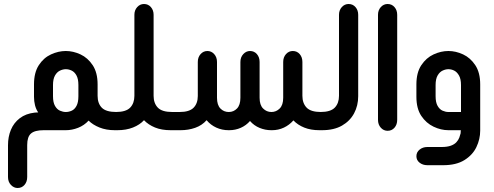

<svg xmlns="http://www.w3.org/2000/svg" viewBox="-20 -651 2472 960"><path d="M566 0H554Q511 0 477.5 -13.5Q444 -27 423 -48Q401 -24 370.5 -12Q340 0 309 0H198Q154 0 135 16.5Q116 33 116 74V234Q116 258 102.5 273.5Q89 289 68 289Q49 289 34.5 273.5Q20 258 20 234V75Q20 33 34.5 -2Q49 -37 79 -60Q109 -83 154 -88L171 -89Q160 -105 155 -125Q150 -145 150 -167V-229Q150 -288 174 -325Q198 -362 235 -379Q272 -396 309 -396Q346 -396 382.5 -379Q419 -362 443.5 -325Q468 -288 468 -229V-172Q468 -134 489 -112.5Q510 -91 562 -91H566ZM309 -91Q324 -91 338.5 -97.5Q353 -104 362.5 -121.5Q372 -139 372 -170V-226Q372 -256 362.5 -273.5Q353 -291 338.5 -298Q324 -305 309 -305Q295 -305 280 -298Q265 -291 255 -273.5Q245 -256 245 -226V-170Q245 -139 255 -121.5Q265 -104 280 -97.5Q295 -91 309 -91Z M846 -91V0H833Q788 0 755 -13.5Q722 -27 700 -50Q679 -27 645 -13.5Q611 0 567 0H554V-91H559Q610 -91 631 -113Q652 -135 652 -172V-577Q652 -600 666 -615.5Q680 -631 700 -631Q721 -631 734.5 -615.5Q748 -600 748 -577V-172Q748 -135 769 -113Q790 -91 841 -91Z M834 0V-91H878Q927 -91 948 -112.5Q969 -134 969 -171V-341Q969 -365 983 -380.5Q997 -396 1017 -396Q1037 -396 1051 -380.5Q1065 -365 1065 -341V-162Q1065 -126 1082 -108.5Q1099 -91 1124 -91Q1148 -91 1165 -108.5Q1182 -126 1182 -162V-341Q1182 -365 1196.5 -380.5Q1211 -396 1230 -396Q1251 -396 1264.5 -380.5Q1278 -365 1278 -341V-162Q1278 -126 1295.5 -108.5Q1313 -91 1337 -91Q1361 -91 1378.5 -108.5Q1396 -126 1396 -162V-341Q1396 -365 1410 -380.5Q1424 -396 1444 -396Q1465 -396 1478.5 -380.5Q1492 -365 1492 -341V-172Q1492 -135 1513 -113Q1534 -91 1585 -91H1590V0H1577Q1534 0 1501.5 -13Q1469 -26 1447 -49Q1427 -26 1399.5 -13Q1372 0 1340 0H1336Q1306 0 1278 -11.5Q1250 -23 1230 -46Q1211 -24 1184 -12Q1157 0 1126 0H1123Q1090 0 1061.5 -13Q1033 -26 1013 -50Q990 -24 956 -12Q922 0 883 0Z M1577 0V-91H1582Q1633 -91 1654 -113Q1675 -135 1675 -172V-577Q1675 -600 1689 -615.5Q1703 -631 1723 -631Q1744 -631 1757.5 -615.5Q1771 -600 1771 -577V-170Q1771 -123 1750.5 -84.5Q1730 -46 1690 -23Q1650 0 1590 0Z M1870 -577Q1870 -600 1884 -615.5Q1898 -631 1918 -631Q1939 -631 1952.5 -615.5Q1966 -600 1966 -577V-52Q1966 -28 1952.5 -12.5Q1939 3 1918 3Q1898 3 1884 -12.5Q1870 -28 1870 -52Z M2284 0H2222Q2185 0 2148 -17.5Q2111 -35 2086.5 -71.5Q2062 -108 2062 -167V-229Q2062 -288 2086.5 -325Q2111 -362 2148 -379Q2185 -396 2222 -396Q2259 -396 2295.5 -379Q2332 -362 2356.5 -325Q2381 -288 2381 -229V2Q2381 45 2362 84.5Q2343 124 2302 149.5Q2261 175 2196 175H2117Q2094 175 2078 162.5Q2062 150 2062 130Q2062 110 2078 97Q2094 84 2117 84H2188Q2216 84 2234 77.5Q2252 71 2262 60Q2272 49 2276.5 37Q2281 25 2283 16ZM2285 -91V-226Q2285 -256 2275 -273.5Q2265 -291 2251 -298Q2237 -305 2222 -305Q2208 -305 2193 -298Q2178 -291 2168 -273.5Q2158 -256 2158 -226V-170Q2158 -139 2168 -121.5Q2178 -104 2193 -97.5Q2208 -91 2222 -91Z"/></svg>

Font: Beiruti SemiBold
Style: Regular
Weight: 600
Designer: Arlette Boutros
Foundry: Boutros
Version: Version 1.41